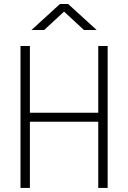

<svg xmlns="http://www.w3.org/2000/svg" viewBox="-20 -918 626 938"><path d="M460 0V-323.2H126V0H80.1V-693.4H126V-367.2H460V-693.4H505.9V0ZM133.8 -771.5 272.9 -898.4H313L452.1 -771.5H390.1L293 -861.3L195.8 -771.5Z"/></svg>

Font: Cascadia Mono ExtraLight
Style: Regular
Weight: 200
Monospace: yes
Designer: Aaron Bell
Foundry: Saja Typeworks
Version: Version 2404.023; ttfautohint (v1.8.4)